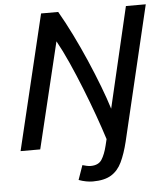

<svg xmlns="http://www.w3.org/2000/svg" viewBox="-59 -745 844 983"><g transform="rotate(-5 363.5 -253.0)"><path d="M378 187Q362 187 343.5 183.5Q325 180 306 173L332 99Q342 102 353.5 104.5Q365 107 374 107Q414 107 431 81Q448 55 459 10L467 -23Q449 -80 424 -149.5Q399 -219 370.5 -290.5Q342 -362 312.5 -428Q283 -494 255 -544L124 0H23L189 -693H277Q310 -636 343.5 -568Q377 -500 407.5 -429.5Q438 -359 463 -293.5Q488 -228 504 -176L625 -693H727L563 -1Q548 60 528 102Q508 144 473 165.5Q438 187 378 187Z"/></g></svg>

Font: Ubuntu Sans Medium
Style: Italic
Weight: 500
Italic angle: -13.5°
Designer: Dalton Maag Ltd
Foundry: Dalton Maag Ltd
Version: Version 1.006